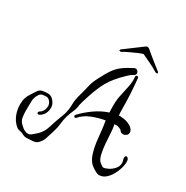

<svg xmlns="http://www.w3.org/2000/svg" viewBox="-186 -968 1116 1150"><g transform="rotate(30 372.0 -393.5)"><path d="M150 24Q138 24 129.5 19.5Q121 15 111 11Q99 7 89.5 5.5Q80 4 69 -6Q43 -30 30.5 -63Q18 -96 18 -131Q18 -160 24.5 -178Q31 -196 41.5 -211.5Q52 -227 64 -246Q75 -264 93.5 -267.5Q112 -271 132 -271Q154 -271 171.5 -250Q189 -229 189 -208Q190 -186 180 -165.5Q170 -145 148 -134Q147 -133 144 -133Q134 -133 134 -143Q134 -148 140 -151V-152Q154 -159 161.5 -174Q169 -189 169 -207Q169 -221 157.5 -235.5Q146 -250 132 -250Q119 -250 106 -247.5Q93 -245 85 -233Q69 -208 68 -184.5Q67 -161 67 -117Q67 -93 70.5 -70.5Q74 -48 92 -31Q103 -22 107.5 -17.5Q112 -13 117 -10.5Q122 -8 134 -3Q139 -2 149 -2Q159 -2 171 -12.5Q183 -23 188 -27Q225 -56 240 -106Q248 -134 258 -161Q268 -188 277 -212Q288 -247 288.5 -283.5Q289 -320 299 -354Q310 -391 317.5 -426Q325 -461 344 -496Q367 -542 386 -570Q405 -598 431.5 -618.5Q458 -639 502 -661Q505 -663 511 -663Q520 -663 526 -656Q532 -649 532 -641Q532 -630 521 -624Q504 -616 488 -600Q472 -584 455 -567Q406 -515 382 -462.5Q358 -410 338 -343Q336 -335 333 -326Q330 -317 328 -307Q325 -278 315 -256.5Q305 -235 296 -206Q289 -182 286 -152.5Q283 -123 274 -95Q265 -64 255 -34.5Q245 -5 222 13Q214 20 189.5 22Q165 24 150 24ZM637 0Q630 0 616 -7Q602 -14 589 -23.5Q576 -33 571 -39Q553 -60 543 -92Q533 -124 528 -160.5Q523 -197 520 -231.5Q517 -266 512 -292L510 -304Q464 -296 420.5 -278.5Q377 -261 351 -230Q348 -226 343 -226Q338 -226 335 -231.5Q332 -237 337 -242Q369 -277 413 -308.5Q457 -340 506 -356Q505 -369 505 -382.5Q505 -396 505 -412Q505 -445 513 -480Q521 -515 528 -550.5Q535 -586 532 -619V-620Q532 -629 541 -629Q551 -629 551 -619Q556 -570 559 -516Q562 -462 562 -412Q562 -400 562.5 -389.5Q563 -379 564 -368Q567 -369 569.5 -369.5Q572 -370 574 -370Q578 -370 584 -368Q597 -368 614.5 -363.5Q632 -359 648 -349Q664 -339 670 -324Q672 -321 672 -318Q672 -315 672 -312Q672 -299 662 -291.5Q652 -284 641 -284Q624 -284 615 -300Q615 -300 603.5 -305.5Q592 -311 584 -311Q580 -311 575.5 -311Q571 -311 567 -310L569 -300Q573 -281 574.5 -249Q576 -217 579 -181.5Q582 -146 588.5 -116.5Q595 -87 608 -72Q612 -68 622.5 -60.5Q633 -53 637 -52Q651 -52 671.5 -62.5Q692 -73 707.5 -91Q723 -109 723 -131Q723 -140 720 -149Q717 -157 717 -164Q717 -180 728 -180Q733 -180 738.5 -172.5Q744 -165 744 -149Q744 -133 737 -108Q730 -83 716.5 -58.5Q703 -34 683 -17Q663 0 637 0ZM632 -701Q628 -701 622 -704Q600 -718 566 -734.5Q532 -751 508 -762Q492 -757 470 -747.5Q448 -738 426 -727.5Q404 -717 389 -708Q383 -705 379 -705Q372 -705 372 -710Q372 -715 378 -719L495 -806Q500 -811 508 -811Q514 -811 521 -806Q546 -784 578 -758.5Q610 -733 633 -715Q639 -711 639 -706Q639 -701 632 -701Z"/></g></svg>

Font: Ruge Boogie
Style: Regular
Weight: 400
Designer: Robert E. Leuschke
Foundry: Robert E. Leuschke
Version: Version 1.010; ttfautohint (v1.8.3)